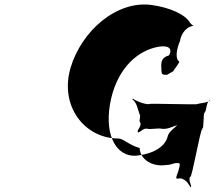

<svg xmlns="http://www.w3.org/2000/svg" viewBox="-20 -810 966 847"><path d="M769 -64C766 -48 756 -32 758 -25C765 -21 752 -26 759 -22C772 -21 774 -27 789 -19C809 -8 809 1 821 16C828 20 816 11 823 15C826 9 808 -20 820 -31C827 -27 865 -244 872 -240C879 -236 865 -244 873 -240C880 -236 866 -248 873 -244C880 -240 876 -317 883 -313C893 -327 889 -363 908 -369V-370C905 -357 860 -355 850 -351C857 -347 632 -355 639 -351C621 -347 572 -368 567 -375C574 -371 557 -376 564 -372C584 -356 586 -333 596 -305C603 -301 591 -275 598 -271C607 -255 586 -240 587 -228C594 -224 583 -230 590 -226C603 -229 612 -246 631 -242C638 -238 685 -246 692 -242C721 -238 744 -254 767 -259C774 -255 758 -266 765 -262C757 -249 722 -230 719 -205C701 -147 627 -127 578 -123C498 -119 441 -205 465 -349C490 -495 574 -577 662 -600C711 -613 746 -604 726 -566C686 -554 691 -529 692 -499C693 -481 696 -480 717 -480C739 -492 761 -506 746 -498C737 -491 780 -540 769 -540C753 -551 758 -593 774 -629C779 -665 807 -696 836 -696C834 -695 822 -703 819 -709C797 -747 728 -777 649 -788C494 -809 339 -673 291 -510C242 -341 354 -199 502 -199C524 -199 547 -171 596 -157C598 -107 651 -73 712 -82C727 -82 738 -86 751 -90C782 -94 773 -84 769 -64Z"/></svg>

Font: Hussar Przerywany
Style: Obl
Weight: 400
Foundry: Cannot Into Space Fonts
Version: Version 0.982